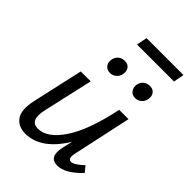

<svg xmlns="http://www.w3.org/2000/svg" viewBox="-227 -869 973 973"><g transform="rotate(45 259.5 -382.5)"><path d="M498 -771 487 -714H222L233 -771ZM227 -515Q204 -515 192 -531Q180 -547 185 -570Q189 -589 203 -600.5Q217 -612 237 -612Q259 -612 270.5 -597.5Q282 -583 278 -560Q275 -540 260.5 -527.5Q246 -515 227 -515ZM365 -570Q369 -589 383 -600.5Q397 -612 417 -612Q439 -612 450.5 -597.5Q462 -583 458 -560Q455 -540 440.5 -527.5Q426 -515 407 -515Q384 -515 372.5 -531.5Q361 -548 365 -570ZM406 -57Q428 -57 470 -97L495 -66Q426 6 370 6Q307 6 325 -77L338 -133Q253 6 141 6Q89 6 64 -30Q39 -66 56 -143L117 -416H188L128 -150Q106 -57 168 -57Q235 -57 295 -147Q355 -237 392 -416H459L390 -97Q382 -57 406 -57Z"/></g></svg>

Font: EauTestInfant Medium
Style: Italic
Weight: 500
Italic angle: -12°
Designer: Christian Thalmann (Catharsis Fonts)
Version: Version 0.001;PS 000.001;hotconv 1.0.88;makeotf.lib2.5.64775